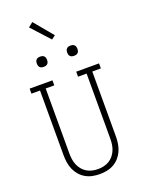

<svg xmlns="http://www.w3.org/2000/svg" viewBox="-210 -1267 1019 1367"><g transform="rotate(-20 300.0 -583.0)"><path d="M300 8Q272 8 245 2.5Q218 -3 194 -16.5Q170 -30 151.5 -51Q133 -72 122 -97Q111 -122 106.5 -149.5Q102 -177 102 -205V-697H37V-735H210V-697H145V-205Q145 -183 148 -161Q151 -139 159.5 -118.5Q168 -98 182 -80.5Q196 -63 215 -51.5Q234 -40 256 -35Q278 -30 300 -30Q322 -30 344 -35Q366 -40 385 -51.5Q404 -63 418 -80.5Q432 -98 440.5 -118.5Q449 -139 452 -161Q455 -183 455 -205V-697H390V-735H563V-697H498V-205Q498 -177 493.5 -149.5Q489 -122 478 -97Q467 -72 448.5 -51Q430 -30 406 -16.5Q382 -3 355 2.5Q328 8 300 8ZM415 -846Q407 -846 399.5 -848Q392 -850 386 -856Q380 -862 378 -869.5Q376 -877 376 -885Q376 -893 378 -900.5Q380 -908 386 -914Q392 -920 399.5 -922Q407 -924 415 -924Q423 -924 430.5 -922Q438 -920 444 -914Q450 -908 452 -900.5Q454 -893 454 -885Q454 -877 452 -869.5Q450 -862 444 -856Q438 -850 430.5 -848Q423 -846 415 -846ZM185 -846Q177 -846 169.5 -848Q162 -850 156 -856Q150 -862 148 -869.5Q146 -877 146 -885Q146 -893 148 -900.5Q150 -908 156 -914Q162 -920 169.5 -922Q177 -924 185 -924Q193 -924 200.5 -922Q208 -920 214 -914Q220 -908 222 -900.5Q224 -893 224 -885Q224 -877 222 -869.5Q220 -862 214 -856Q208 -850 200.5 -848Q193 -846 185 -846ZM307 -1009 182 -1146 217 -1174 336 -1031Z"/></g></svg>

Font: Iosevka Etoile Extralight
Style: Regular
Weight: 200
Designer: Belleve Invis
Foundry: Belleve Invis
Version: Version 22.1.2; ttfautohint (v1.8.4)